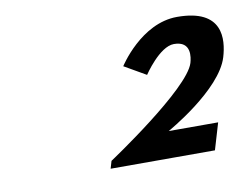

<svg xmlns="http://www.w3.org/2000/svg" viewBox="-48 -904 596 455"><g transform="rotate(-10 250.0 -676.5)"><path d="M383.7 -778C426.7 -778 418 -739 414.5 -727C396.9 -668 190.1 -531 190.1 -531L184.8 -513H435.8L454.8 -577H335.8C335.8 -577 471.1 -652 493.5 -727C505.7 -768 513.1 -840 402.1 -840C315.1 -840 256.4 -747 256.4 -747L308.5 -717C308.5 -717 348.7 -778 383.7 -778Z"/></g></svg>

Font: Hussar
Style: BdOblThree
Weight: 700
Foundry: Cannot Into Space Fonts
Version: Version 2.00